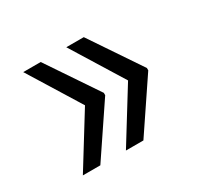

<svg xmlns="http://www.w3.org/2000/svg" viewBox="-100 -647 740 702"><g transform="rotate(-30 270.0 -296.0)"><path d="M66.8 -78.1 201.7 -296.2 66.8 -514.2H140.6L284.1 -301.1V-291.2L140.6 -78.1ZM248.6 -78.1 383.5 -296.2 248.6 -514.2H322.4L465.9 -301.1V-291.2L322.4 -78.1Z"/></g></svg>

Font: Inter Alia
Style: Regular
Weight: 400
Designer: Rasmus Andersson (Latin, Greek, Cyrillic etc.) and Evan from Shavian.info (Shavian, old style figures)
Foundry: Shavian.info
Version: Version 0.001;git-37ab20767